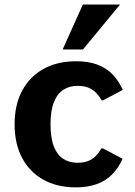

<svg xmlns="http://www.w3.org/2000/svg" viewBox="-20 -805 589 835"><path d="M310.1 9.8Q228 9.8 168.2 -23.7Q108.4 -57.1 75.9 -118.7Q43.5 -180.2 43.5 -264.6Q43.5 -349.1 76.2 -410.4Q108.9 -471.7 168.9 -505.1Q229 -538.6 311 -538.6Q363.8 -538.6 402.3 -524.4Q440.9 -510.3 468.3 -482.7Q495.6 -455.1 514.2 -414.1L428.2 -368.7H421.9Q403.3 -402.3 377.4 -417.5Q351.6 -432.6 315.9 -431.6Q282.2 -431.6 255.9 -414.8Q229.5 -397.9 214.6 -361.1Q199.7 -324.2 199.7 -264.6Q199.7 -204.1 214.4 -167.5Q229 -130.9 254.9 -114.3Q280.8 -97.7 314.9 -97.2Q350.6 -96.2 376.2 -110.8Q401.9 -125.5 420.9 -159.7H427.2L513.2 -114.7Q494.6 -73.7 467.3 -46.1Q439.9 -18.6 401.1 -4.4Q362.3 9.8 310.1 9.8ZM252.4 -589.8 340.3 -785.2H502L340.8 -589.8Z"/></svg>

Font: Comme
Style: Bold
Weight: 700
Version: Version 1.000;gftools[0.9.27]